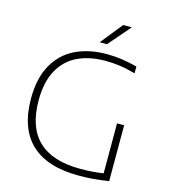

<svg xmlns="http://www.w3.org/2000/svg" viewBox="-135 -1050 1022 1162"><g transform="rotate(15 376.5 -469.0)"><path d="M654 -360V-10Q599.5 -1.5 557 2Q514.5 5.5 466 5.5Q269 5.5 168.2 -89.2Q67.5 -184 67.5 -371.5Q67.5 -499.5 115.5 -584Q163.5 -668.5 247.8 -708.8Q332 -749 442 -749Q490.5 -749 536 -742.5Q581.5 -736 633.5 -722.5V-680Q578.5 -695.5 533.8 -701.5Q489 -707.5 445 -707.5Q346.5 -707.5 272.5 -672.8Q198.5 -638 156.8 -563.2Q115 -488.5 115 -372Q115 -36.5 465 -36.5Q544 -36.5 609.5 -47V-360ZM381 -807 491.5 -944.5H545.5L426.5 -807Z"/></g></svg>

Font: Encode Sans Expanded ExtraLight
Style: Regular
Weight: 275
Width: 7
Designer: Multiple Designers
Foundry: Impallari Type
Version: Version 2.000